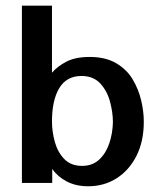

<svg xmlns="http://www.w3.org/2000/svg" viewBox="-20 -648 568 680"><path d="M292 11.7Q249 11.7 216.3 -5.4Q183.6 -22.5 165 -49.8V0H57.6V-627.9H164.1V-390.6Q183.6 -413.1 215.3 -429.7Q247.1 -446.3 297.9 -446.3Q353.5 -446.3 391.1 -424.3Q428.7 -402.3 449.7 -367.2Q470.7 -332 480 -292.5Q489.3 -252.9 489.3 -216.8Q489.3 -147.5 463.4 -96.2Q437.5 -44.9 393.1 -16.6Q348.6 11.7 292 11.7ZM270.5 -60.5Q307.6 -60.5 331.5 -83Q355.5 -105.5 367.2 -140.6Q378.9 -175.8 379.9 -214.8Q379.9 -250 369.6 -288.1Q359.4 -326.2 335 -352.5Q310.5 -378.9 268.6 -378.9Q215.8 -378.9 189.9 -335.9Q164.1 -293 164.1 -217.8Q164.1 -181.6 174.3 -145Q184.6 -108.4 208 -84.5Q231.4 -60.5 270.5 -60.5Z"/></svg>

Font: Padauk
Style: Bold
Weight: 700
Designer: Debbi Hosken, Becca Hirsbrunner Spalinger
Foundry: SIL International
Version: Version 5.003